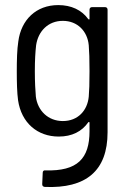

<svg xmlns="http://www.w3.org/2000/svg" viewBox="-20 -534 506 755"><path d="M332 -496V-460C332 -457 330 -456 327 -459C301 -495 260 -514 209 -514C122 -514 63 -456 52 -371C47 -340 46 -296 46 -253C46 -211 47 -169 51 -140C64 -51 127 3 211 3C263 3 302 -17 327 -53C330 -56 332 -54 332 -51V-18C332 89 285 140 158 136C152 135 148 139 148 145L146 190C146 197 149 200 156 201C318 208 403 138 403 -14V-496C403 -502 399 -506 393 -506H342C336 -506 332 -502 332 -496ZM329 -154C324 -100 287 -58 227 -58C169 -58 128 -99 121 -154C119 -179 117 -209 117 -254C117 -298 119 -329 122 -356C130 -411 169 -452 227 -452C285 -452 324 -411 329 -356C331 -328 332 -305 332 -254C332 -202 331 -180 329 -154Z"/></svg>

Font: Barlow Semi Condensed
Style: Regular
Weight: 400
Width: 4
Designer: Jeremy Tribby
Foundry: Tribby Type
Version: Version 1.422;hotconv 1.0.109;makeotfexe 2.5.65596